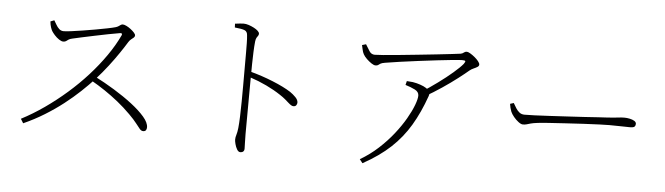

<svg xmlns="http://www.w3.org/2000/svg" viewBox="-48 -937 4036 1165"><g transform="rotate(5 1970.0 -354.5)"><path d="M225 -656 248 -665Q255 -654 263 -639.5Q271 -625 282.5 -614.5Q294 -604 310 -604Q325 -604 355.5 -608Q386 -612 424.5 -618Q463 -624 502 -631Q541 -638 573.5 -644.5Q606 -651 623 -656Q633 -659 639.5 -663.5Q646 -668 652 -672Q658 -676 664 -676Q673 -676 686.5 -669.5Q700 -663 713 -653Q726 -643 735 -633Q744 -623 744 -616Q744 -608 737.5 -602.5Q731 -597 722.5 -590.5Q714 -584 707 -573Q690 -545 663 -505Q636 -465 601.5 -420Q567 -375 527 -331Q492 -293 448.5 -252Q405 -211 353 -170.5Q301 -130 241 -93Q181 -56 114 -26L98 -52Q169 -89 237.5 -137Q306 -185 370 -241Q434 -297 489.5 -358.5Q545 -420 589.5 -484Q634 -548 663 -610Q669 -625 651 -622Q620 -617 579.5 -609Q539 -601 498.5 -592.5Q458 -584 423 -576.5Q388 -569 367 -564Q352 -561 344 -555.5Q336 -550 330 -545.5Q324 -541 313 -541Q302 -541 287 -551Q272 -561 259.5 -575Q247 -589 241 -599Q237 -606 232 -620.5Q227 -635 225 -656ZM502 -322 523 -347Q584 -316 644.5 -279Q705 -242 755 -203.5Q805 -165 835 -130Q865 -95 865 -67Q865 -56 860 -49Q855 -42 843 -42Q832 -42 822.5 -53Q813 -64 797 -85Q781 -106 750 -137Q711 -176 671 -208Q631 -240 589.5 -268Q548 -296 502 -322Z M1342 -740Q1360 -742 1372 -743.5Q1384 -745 1394 -745Q1409 -745 1425.5 -739.5Q1442 -734 1457.5 -726Q1473 -718 1482.5 -709Q1492 -700 1492 -692Q1492 -684 1488 -679Q1484 -674 1479.5 -666.5Q1475 -659 1473 -643Q1470 -615 1468.5 -577.5Q1467 -540 1466.5 -504Q1466 -468 1466 -442Q1466 -429 1465.5 -388.5Q1465 -348 1465 -293.5Q1465 -239 1464.5 -182Q1464 -125 1464 -78Q1464 -47 1465 -25.5Q1466 -4 1466 10Q1466 22 1459.5 28Q1453 34 1442 34Q1430 34 1421.5 19.5Q1413 5 1408.5 -12.5Q1404 -30 1404 -39Q1404 -54 1409 -69Q1414 -84 1417 -111Q1420 -139 1421.5 -182Q1423 -225 1423.5 -273.5Q1424 -322 1424 -367Q1424 -412 1424 -443Q1424 -473 1424 -505.5Q1424 -538 1424 -569.5Q1424 -601 1423.5 -629Q1423 -657 1421 -676Q1420 -699 1403 -706Q1386 -713 1343 -717ZM1459 -459Q1531 -440 1600 -412Q1669 -384 1711 -357Q1730 -344 1745.5 -328Q1761 -312 1761 -296Q1761 -287 1755.5 -279.5Q1750 -272 1739 -272Q1732 -272 1724.5 -276.5Q1717 -281 1707.5 -289.5Q1698 -298 1684.5 -309.5Q1671 -321 1651 -334Q1612 -360 1564 -383Q1516 -406 1459 -425Z M2121 -678 2145 -685Q2158 -663 2170 -644.5Q2182 -626 2203 -626Q2216 -626 2255.5 -629Q2295 -632 2349.5 -637.5Q2404 -643 2463 -649Q2522 -655 2576.5 -661Q2631 -667 2670 -671.5Q2709 -676 2722 -678Q2733 -680 2740.5 -686.5Q2748 -693 2758 -693Q2766 -693 2779.5 -685Q2793 -677 2807 -665.5Q2821 -654 2830.5 -642Q2840 -630 2840 -622Q2840 -613 2830.5 -607Q2821 -601 2808 -595.5Q2795 -590 2784 -581Q2762 -562 2720.5 -530Q2679 -498 2628.5 -464Q2578 -430 2527 -401L2506 -428Q2552 -457 2600.5 -492.5Q2649 -528 2688.5 -562Q2728 -596 2746 -618Q2756 -632 2753.5 -636Q2751 -640 2735 -640Q2720 -640 2679 -636Q2638 -632 2583 -625.5Q2528 -619 2469 -611.5Q2410 -604 2357 -596.5Q2304 -589 2269 -583Q2250 -580 2242 -575Q2234 -570 2229 -566Q2224 -562 2213 -562Q2203 -562 2188 -572Q2173 -582 2158.5 -596Q2144 -610 2137 -623Q2130 -636 2127.5 -649.5Q2125 -663 2121 -678ZM2405 -460 2411 -484Q2434 -483 2447.5 -481Q2461 -479 2472 -476Q2495 -470 2514 -461.5Q2533 -453 2544 -441Q2552 -433 2554 -426.5Q2556 -420 2551 -405Q2515 -303 2468 -224Q2421 -145 2353.5 -82Q2286 -19 2186 36L2168 13Q2228 -22 2278 -68Q2328 -114 2367 -163.5Q2406 -213 2433 -260Q2460 -307 2474 -344.5Q2488 -382 2488 -402Q2488 -425 2463 -437.5Q2438 -450 2405 -460Z M3069 -408Q3078 -392 3087.5 -377Q3097 -362 3109.5 -352.5Q3122 -343 3140 -343Q3161 -343 3202 -344.5Q3243 -346 3295 -349Q3347 -352 3401.5 -355Q3456 -358 3505 -361Q3554 -364 3588 -366.5Q3622 -369 3632 -369Q3682 -372 3704.5 -375Q3727 -378 3746 -378Q3761 -378 3778 -374.5Q3795 -371 3806.5 -364Q3818 -357 3818 -346Q3818 -336 3812 -329.5Q3806 -323 3783 -323Q3758 -323 3729.5 -324Q3701 -325 3658 -325Q3641 -325 3598.5 -323.5Q3556 -322 3501 -319Q3446 -316 3390.5 -312.5Q3335 -309 3289.5 -306Q3244 -303 3222 -300Q3197 -297 3182.5 -293Q3168 -289 3158 -286Q3148 -283 3135 -283Q3124 -283 3108 -295Q3092 -307 3078.5 -323.5Q3065 -340 3059 -354Q3054 -367 3051.5 -377.5Q3049 -388 3047 -401Z"/></g></svg>

Font: Noto Serif SC
Style: Regular
Weight: 200
Designer: Ryoko NISHIZUKA 西塚涼子 (kana & ideographs); Frank Grießhammer (Latin, Greek & Cyrillic); Wenlong ZHANG 张文龙 (bopomofo); San
Foundry: Adobe
Version: Version 2.001;hotconv 1.1.0;makeotfexe 2.6.0